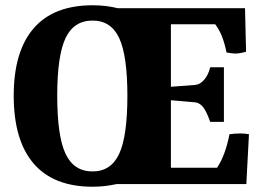

<svg xmlns="http://www.w3.org/2000/svg" viewBox="-20 -698 992 728"><path d="M32 -335Q32 -503 107.5 -590.5Q183 -678 331 -678Q382 -678 426 -667H909L913 -502Q890 -495 871 -495Q861 -495 839 -499Q831 -537 821 -561.5Q811 -586 796 -606H628V-369L721 -376Q739 -378 754.5 -396Q770 -414 777 -443H829V-236H777Q763 -276 750 -292Q737 -308 720 -310L628 -318V-62H803Q835 -110 850 -189Q871 -192 891 -192Q908 -192 924 -189L914 0H422Q377 10 331 10Q183 10 107.5 -78Q32 -166 32 -335ZM463 -335Q463 -487 432 -553.5Q401 -620 331 -620Q260 -620 228.5 -553.5Q197 -487 197 -335Q197 -182 228.5 -115Q260 -48 331 -48Q401 -48 432 -115Q463 -182 463 -335Z"/></svg>

Font: Caladea
Style: Bold
Weight: 700
Designer: Carolina Giovagnoli and Andres Torresi
Foundry: Carolina Giovagnoli & Andres Torresi
Version: Version 1.001